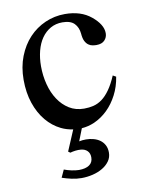

<svg xmlns="http://www.w3.org/2000/svg" viewBox="-78 -517 601 789"><g transform="rotate(-10 222.0 -122.0)"><path d="M327.1 131.8Q327.1 151.9 315.9 167.5Q304.7 183.1 286.6 193.8Q268.6 204.6 245.4 210.2Q222.2 215.8 198.7 215.8Q178.2 215.8 157.2 211.2Q136.2 206.5 117.7 200.2L132.3 168.5Q138.7 170.9 146.7 173.3Q154.8 175.8 163.3 177.5Q171.9 179.2 179.7 180.2Q187.5 181.2 193.8 181.2Q221.7 181.2 237.1 170.4Q252.4 159.7 252.4 138.7Q252.4 121.6 242.4 111.6Q232.4 101.6 215.8 100.1Q204.1 99.1 192.4 100.6Q180.7 102.1 170.9 105L162.6 99.1L199.2 12.7Q173.3 9.3 149.9 -2Q115.2 -19 89.4 -50Q63.5 -81.1 48.6 -125Q33.7 -168.9 33.7 -223.1Q33.7 -276.4 50.8 -320.1Q67.9 -363.8 96.9 -394.8Q126 -425.8 164.8 -442.9Q203.6 -460 247.1 -460Q314 -460 356 -425.3Q377 -408.2 388.2 -390.1Q399.4 -372.1 399.4 -353.5Q399.4 -336.4 387.9 -324.2Q376.5 -312 353.5 -312Q346.2 -312 337.4 -313.5Q328.6 -314.9 320.6 -320.6Q312.5 -326.2 306.6 -337.6Q300.8 -349.1 299.3 -369.1Q296.9 -395.5 281 -411.9Q265.1 -428.2 231.4 -428.2Q203.6 -428.2 181.6 -415.8Q159.7 -403.3 144.5 -381.6Q129.4 -359.9 121.6 -330.1Q113.8 -300.3 113.8 -265.6Q113.8 -226.1 123.3 -189.5Q132.8 -152.8 151.4 -124.8Q169.9 -96.7 196.8 -80.1Q223.6 -63.5 258.8 -63.5Q279.3 -63.5 298.1 -68.1Q316.9 -72.8 334 -85.4Q351.1 -98.1 366.9 -120.4Q382.8 -142.6 397.5 -177.2L410.6 -169.9Q404.3 -129.4 386.7 -95.5Q369.1 -61.5 344 -37.1Q318.8 -12.7 288.1 1Q262.2 12.2 234.9 14.2L214.8 65.4Q228 62.5 243.7 62.5Q259.8 62.5 274.9 66.7Q290 70.8 301.5 79.1Q313 87.4 320.1 100.6Q327.1 113.8 327.1 131.8Z"/></g></svg>

Font: Doulos SIL Eur
Style: Regular
Weight: 400
Designer: Walt Agee, Victor Gaultney, Peter Martin, Debbi Hosken, Becca Hirsbrunner
Foundry: SIL International
Version: Version 5.000